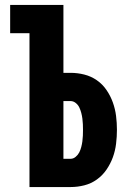

<svg xmlns="http://www.w3.org/2000/svg" viewBox="-20 -755 540 775"><path d="M99 0V-621H21V-735H236V-461H265Q293 -461 320.5 -454Q348 -447 371 -431Q394 -415 410 -391.5Q426 -368 435.5 -341.5Q445 -315 448.5 -287Q452 -259 452 -231Q452 -203 448.5 -174.5Q445 -146 435.5 -120Q426 -94 410 -70.5Q394 -47 371 -30.5Q348 -14 320.5 -7Q293 0 265 0ZM265 -114Q276 -114 285.5 -122Q295 -130 300 -140Q305 -150 308 -161.5Q311 -173 312.5 -184.5Q314 -196 314.5 -207.5Q315 -219 315 -231Q315 -242 314.5 -253.5Q314 -265 312.5 -276.5Q311 -288 308 -299.5Q305 -311 300 -321.5Q295 -332 285.5 -339.5Q276 -347 265 -347H236V-114Z"/></svg>

Font: Iosevka SS18 Heavy
Style: Regular
Weight: 900
Monospace: yes
Designer: Belleve Invis
Foundry: Belleve Invis
Version: Version 25.1.1; ttfautohint (v1.8.4)